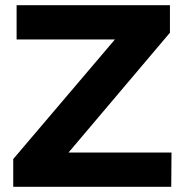

<svg xmlns="http://www.w3.org/2000/svg" viewBox="-20 -720 712 740"><path d="M44 -700H635V-594L244 -132H641L640 0H31V-107L423 -568H44Z"/></svg>

Font: Gontserrat SemiBold
Style: Regular
Weight: 600
Designer: Julieta Ulanovsky
Foundry: Julieta Ulanovsky
Version: Version 6.001